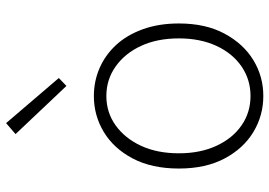

<svg xmlns="http://www.w3.org/2000/svg" viewBox="-147 -724 884 630"><g transform="rotate(-90 295.0 -409.0)"><path d="M295 13Q231 13 177 -19.5Q123 -52 90 -114Q57 -176 57 -264Q57 -353 90 -415.5Q123 -478 177 -510.5Q231 -543 295 -543Q343 -543 386 -524.5Q429 -506 462 -470.5Q495 -435 514 -382.5Q533 -330 533 -264Q533 -176 499.5 -114Q466 -52 412.5 -19.5Q359 13 295 13ZM295 -29Q349 -29 392 -58.5Q435 -88 459.5 -141Q484 -194 484 -264Q484 -335 459.5 -388Q435 -441 392 -471.5Q349 -502 295 -502Q241 -502 198.5 -471.5Q156 -441 131.5 -388Q107 -335 107 -264Q107 -194 131.5 -141Q156 -88 198.5 -58.5Q241 -29 295 -29ZM328 -633 170 -800 206 -831 354 -658Z"/></g></svg>

Font: Noto Sans TC ExtraLight
Style: Regular
Weight: 250
Designer: Ryoko NISHIZUKA  (kana, bopomofo & ideographs); Paul D. Hunt (Latin, Greek & Cyrillic); Sandoll Communications , Soo-you
Foundry: Adobe
Version: Version 2.004-H2;hotconv 1.0.118;makeotfexe 2.5.65603